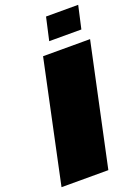

<svg xmlns="http://www.w3.org/2000/svg" viewBox="-165 -951 743 1021"><g transform="rotate(-20 206.5 -440.5)"><path d="M-1 0 145 -688H411L264 0ZM203 -752 232 -881H414L385 -752Z"/></g></svg>

Font: Saira Expanded Black
Style: Italic
Weight: 900
Width: 7
Italic angle: -12°
Designer: Hector Gatti with collaboration of the Omnibus-Type team
Foundry: Omnibus-Type
Version: Version 1.101